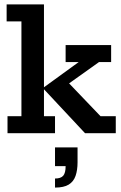

<svg xmlns="http://www.w3.org/2000/svg" viewBox="-20 -603 549 869"><path d="M179 -77H229V0H14V-77H77V-506H10V-583H179V-208L336 -322H277V-399H483V-322H428L247 -193L280 -239L435 -77H504V0H365L179 -199ZM229 246V205Q255 205 266 192.5Q277 180 277 149H229V64H331V132Q331 167 322 193Q313 219 291 232.5Q269 246 229 246Z"/></svg>

Font: Rokkitt SemiBold
Style: Regular
Weight: 600
Designer: Vernon Adams
Foundry: Vernon Adams
Version: Version 3.103